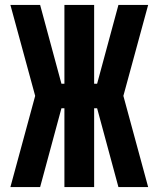

<svg xmlns="http://www.w3.org/2000/svg" viewBox="-20 -755 640 775"><path d="M22 0 122 -368 22 -735H142L228 -417H240V-735H360V-417H372L458 -735H578L478 -368L578 0H458L372 -318H360V0H240V-318H228L142 0Z"/></svg>

Font: Iosevka Curly Heavy Extended
Style: Regular
Weight: 900
Width: 7
Monospace: yes
Designer: Belleve Invis
Foundry: Belleve Invis
Version: Version 11.1.0; ttfautohint (v1.8.3)